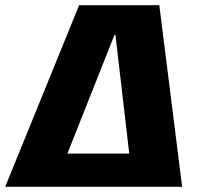

<svg xmlns="http://www.w3.org/2000/svg" viewBox="-52 -720 766 740"><path d="M253 -700H562L650 0H461L393 -585H389L157 0H-32ZM174 -128H480L462 0H156Z"/></svg>

Font: Pathway Extreme SemiCondensed ExtraBold
Style: Italic
Weight: 800
Width: 4
Italic angle: -8°
Version: Version 1.001;gftools[0.9.26]